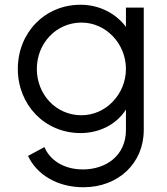

<svg xmlns="http://www.w3.org/2000/svg" viewBox="-20 -568 702 808"><path d="M331 220C479 220 585 118 585 -21V-536H510V-455C467 -512 398 -548 319 -548C167 -548 55 -429 55 -278C55 -127 168 -8 319 -8C398 -8 470 -44 510 -107V-21C510 87 426 145 329 145C244 145 188 102 167 51L98 88C134 166 220 220 331 220ZM135 -278C135 -385 216 -473 323 -473C426 -473 510 -384 510 -278C510 -172 426 -83 323 -83C215 -83 135 -171 135 -278Z"/></svg>

Font: Mluvka
Style: Regular
Weight: 400
Designer: Modified by Jiří Krblich, Original typeface by Gumpita Rahayu
Foundry: Gumpita Rahayu & Jiří Krblich
Version: Version 2.000;Glyphs 3.1.1 (3134)